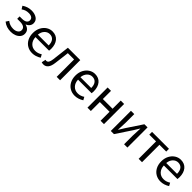

<svg xmlns="http://www.w3.org/2000/svg" viewBox="432 -2100 3656 3656"><g transform="rotate(45 2260.5 -272.0)"><path d="M41 -56 80 -115Q147 -60 239 -60Q297 -60 335.5 -86.5Q374 -113 374 -157Q374 -203 338 -226.5Q302 -250 235 -250H160V-315H222Q286 -315 319.5 -337.5Q353 -360 353 -401Q353 -442 322 -463Q291 -484 240 -484Q195 -484 161 -472.5Q127 -461 92 -436L54 -496Q140 -557 245 -557Q329 -557 385.5 -519Q442 -481 442 -411Q442 -371 418 -338.5Q394 -306 352 -290V-285Q404 -272 435 -238.5Q466 -205 466 -150Q466 -101 436 -64Q406 -27 356 -7Q306 13 247 13Q187 13 137 -3Q87 -19 41 -56Z M561 -271Q561 -356 595.5 -421Q630 -486 686 -521.5Q742 -557 806 -557Q908 -557 965 -488.5Q1022 -420 1022 -302Q1022 -276 1018 -250H652Q656 -163 705.5 -111.5Q755 -60 832 -60Q904 -60 968 -103L1001 -43Q914 13 821 13Q748 13 689 -21Q630 -55 595.5 -119.5Q561 -184 561 -271ZM807 -484Q747 -484 703 -438.5Q659 -393 651 -315H942Q942 -397 906.5 -440.5Q871 -484 807 -484Z M1075 5 1093 -79Q1107 -75 1117 -75Q1177 -75 1190 -191Q1210 -353 1219 -435Q1224 -471 1232 -543H1565V0H1473V-469H1304L1295 -390Q1277 -242 1267 -168Q1245 13 1125 13Q1101 13 1075 5Z M1707 -271Q1707 -356 1741.5 -421Q1776 -486 1832 -521.5Q1888 -557 1952 -557Q2054 -557 2111 -488.5Q2168 -420 2168 -302Q2168 -276 2164 -250H1798Q1802 -163 1851.5 -111.5Q1901 -60 1978 -60Q2050 -60 2114 -103L2147 -43Q2060 13 1967 13Q1894 13 1835 -21Q1776 -55 1741.5 -119.5Q1707 -184 1707 -271ZM1953 -484Q1893 -484 1849 -438.5Q1805 -393 1797 -315H2088Q2088 -397 2052.5 -440.5Q2017 -484 1953 -484Z M2302 -543H2393V-323H2655V-543H2746V0H2655V-242H2393V0H2302Z M3019 -543V-316Q3019 -266 3014 -191L3010 -116H3014L3086 -232L3292 -543H3377V0H3288V-227Q3288 -287 3295 -390L3297 -428H3293L3221 -311L3015 0H2930V-543Z M3680 -469H3498V-543H3954V-469H3771V0H3680Z M4018 -271Q4018 -356 4052.5 -421Q4087 -486 4143 -521.5Q4199 -557 4263 -557Q4365 -557 4422 -488.5Q4479 -420 4479 -302Q4479 -276 4475 -250H4109Q4113 -163 4162.5 -111.5Q4212 -60 4289 -60Q4361 -60 4425 -103L4458 -43Q4371 13 4278 13Q4205 13 4146 -21Q4087 -55 4052.5 -119.5Q4018 -184 4018 -271ZM4264 -484Q4204 -484 4160 -438.5Q4116 -393 4108 -315H4399Q4399 -397 4363.5 -440.5Q4328 -484 4264 -484Z"/></g></svg>

Font: Noto Sans SC
Style: Regular
Weight: 400
Designer: Ryoko NISHIZUKA ____ (kana & ideographs); Paul D. Hunt (Latin, Greek & Cyrillic); Wenlong ZHANG ___ (bopomofo); Sandoll 
Foundry: Adobe Systems Incorporated
Version: Version 1.004